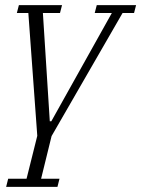

<svg xmlns="http://www.w3.org/2000/svg" viewBox="-20 -532 553 752"><path d="M12 168H84L126 0L91 -481H46L54 -512H223L215 -481H148L175 -57H181L418 -481H351L359 -512H513L505 -481H460L182 1L141 168H213L205 200H4Z"/></svg>

Font: IBM Plex Serif Light
Style: Italic
Weight: 300
Italic angle: -14°
Designer: Mike Abbink, Paul van der Laan, Pieter van Rosmalen
Foundry: Bold Monday
Version: Version 3.001